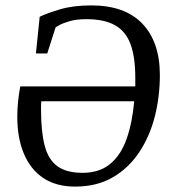

<svg xmlns="http://www.w3.org/2000/svg" viewBox="-20 -680 656 711"><path d="M258 11Q189 11 141.5 -20Q94 -51 69 -109.5Q44 -168 44 -248Q44 -276 47 -304.5Q50 -333 55 -360H481Q481 -368 481 -376Q481 -384 481 -392Q481 -468 463.5 -516Q446 -564 406 -586.5Q366 -609 300 -609Q263 -609 237.5 -601.5Q212 -594 199 -586.5Q186 -579 186 -579L155 -482H113L127 -618Q154 -631 202.5 -645.5Q251 -660 318 -660Q443 -660 507.5 -592Q572 -524 572 -402Q572 -323 553.5 -249.5Q535 -176 496 -117Q457 -58 398 -23.5Q339 11 258 11ZM286 -40Q348 -40 388 -73Q428 -106 449 -166Q470 -226 477 -305H133Q132 -298 132 -289.5Q132 -281 132 -273Q132 -192 145.5 -140.5Q159 -89 192.5 -64.5Q226 -40 286 -40Z"/></svg>

Font: Faustina VF Beta
Style: Italic
Weight: 400
Italic angle: -8°
Designer: Alfonso Garcia
Foundry: Omnibus-Type
Version: Version 1.006